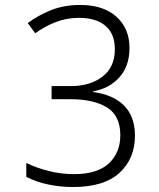

<svg xmlns="http://www.w3.org/2000/svg" viewBox="-20 -744 640 774"><path d="M273 10Q225 10 176 0Q127 -10 86 -31V-87Q127 -67 177 -54.5Q227 -42 278 -42Q372 -42 418.5 -85Q465 -128 465 -199Q465 -278 411 -311Q357 -344 266 -344H188V-397H266Q343 -397 393 -435Q443 -473 443 -546Q443 -608 405 -640Q367 -672 299 -672Q248 -672 204.5 -655Q161 -638 122 -610L92 -651Q133 -682 185.5 -703Q238 -724 303 -724Q397 -724 449.5 -676.5Q502 -629 502 -551Q502 -477 461 -432Q420 -387 356 -376V-373Q437 -362 480.5 -318Q524 -274 524 -197Q524 -105 462 -47.5Q400 10 273 10Z"/></svg>

Font: Noto Sans Mono Light
Style: Regular
Weight: 300
Designer: Monotype Design Team
Foundry: Monotype Imaging Inc.
Version: Version 2.014; ttfautohint (v1.8.4.7-5d5b)